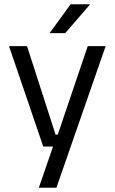

<svg xmlns="http://www.w3.org/2000/svg" viewBox="-20 -703 534 895"><path d="M239 -75.5H285.5L243 -57L389 -488H472.5L243 172H161L238 -51L273.5 -20H181.5L22 -488H106ZM212 -549.5 309 -683H399V-681.5L284 -548.5H212Z"/></svg>

Font: Anek Malayalam
Style: Regular
Weight: 400
Version: Version 1.003